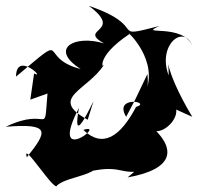

<svg xmlns="http://www.w3.org/2000/svg" viewBox="-24 -604 681 659"><path d="M80 -262 139 -283C126 -127 149 -242 -4 -169C150 -181 140 -154 68 -64C50 -127 167 62 172 32C218 -5 321 6 339 -74C248 23 298 -41 392 -19C517 10 537 -105 414 5C576 -24 590 -96 476 -187C511 -80 671 -266 512 -259L636 -203C531 -377 555 -432 555 -345C515 -449 607 -525 637 -445C605 -527 443 -479 524 -515C342 -468 494 -511 281 -584C404 -492 240 -507 333 -455C232 -486 143 -437 253 -367C99 -407 224 -503 31 -341C32 -431 136 -328 93 -352ZM440 -262 409 -203C364 -278 500 -254 443 -237C389 -135 329 -94 262 -158C347 -186 140 -26 247 -234C225 -113 269 -200 297 -257L277 -193C140 -268 278 -294 333 -382C330 -361 300 -407 420 -487C402 -506 511 -414 482 -306C459 -298 490 -267 482 -350Z"/></svg>

Font: Asimov Silicon
Style: Regular
Weight: 400
Designer: Google
Version: Version 2.000980; 2014